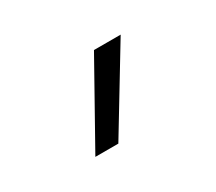

<svg xmlns="http://www.w3.org/2000/svg" viewBox="-49 -799 373 332"><g transform="rotate(-30 137.5 -633.5)"><path d="M65.9 -552.7H111.8L209.5 -713.9H156.2Z"/></g></svg>

Font: Estedad Light
Style: Regular
Weight: 300
Designer: Amin Abedi
Version: Version 7.3